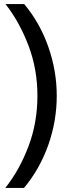

<svg xmlns="http://www.w3.org/2000/svg" viewBox="-20 -780 342 944"><path d="M7 -760H99Q176 -668 217.5 -550Q259 -432 259 -309Q259 -184 217 -66Q175 52 98 144H6Q76 56 120 -60.5Q164 -177 164 -309Q164 -440 120 -556Q76 -672 7 -760Z"/></svg>

Font: SUSE Medium
Style: Regular
Weight: 500
Designer: Rene Bieder
Foundry: SUSE
Version: Version 1.000